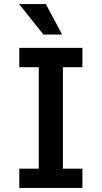

<svg xmlns="http://www.w3.org/2000/svg" viewBox="-20 -926 501 946"><path d="M75 0V-95H171V-595H75V-690H386V-595H290V-95H386V0ZM74 -906H206L286 -756H194Z"/></svg>

Font: Radio Canada Medium
Style: Regular
Weight: 500
Designer: Charles Daoud, Etienne Aubert Bonn, Alexandre Saumier Demers, Jacques Le Bailly
Foundry: Radio-Canada
Version: Version 2.104; ttfautohint (v1.8.4.7-5d5b);gftools[0.9.28.de